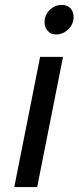

<svg xmlns="http://www.w3.org/2000/svg" viewBox="-20 -760 319 780"><path d="M236 -529 131 0H38L143 -529ZM279 -691Q279 -662 257.5 -641Q236 -620 208 -620Q187 -620 174 -634.5Q161 -649 161 -670Q161 -699 182 -719.5Q203 -740 231 -740Q253 -740 266 -726.5Q279 -713 279 -691Z"/></svg>

Font: Gontserrat
Style: Italic
Weight: 400
Italic angle: -11.3°
Designer: Julieta Ulanovsky
Foundry: Julieta Ulanovsky
Version: Version 6.001